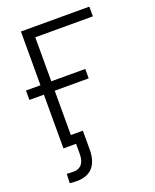

<svg xmlns="http://www.w3.org/2000/svg" viewBox="-168 -822 904 1123"><g transform="rotate(-20 283.5 -261.0)"><path d="M528.8 -727.5V-667H170.4V0H103V-727.5ZM12.7 -334.5V-393.1H381.8V-334.5ZM112.3 206.5Q100.6 206.5 89.1 205.8Q77.6 205.1 67.9 204.1L70.3 146.5Q80.6 147.5 91.3 147.7Q102.1 147.9 112.8 147.9Q146 147.9 163.8 126.5Q181.6 105 181.6 60.5V0H139.6V-58.6H245.1V57.1Q245.1 130.4 211.4 168.5Q177.7 206.5 112.3 206.5Z"/></g></svg>

Font: Inter 24pt Light
Style: Regular
Weight: 300
Designer: Rasmus Andersson
Foundry: rsms
Version: Version 4.001;git-66647c0bb